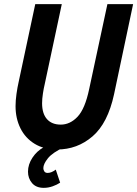

<svg xmlns="http://www.w3.org/2000/svg" viewBox="-20 -710 662 926"><path d="M55 -198Q55 -225 59.5 -257Q64 -289 70 -315L150 -690H278L195 -301Q191 -285 187 -259Q183 -233 183 -212Q183 -162 206.5 -135.5Q230 -109 273 -109Q318 -109 354 -147Q390 -185 410 -280L498 -690H622L530 -255Q500 -116 426.5 -52.5Q353 11 255 11Q192 11 147 -16.5Q102 -44 78.5 -91.5Q55 -139 55 -198ZM115 118Q115 83 136.5 50.5Q158 18 191 0H289Q233 26 211 53.5Q189 81 189 101Q189 110 194 117Q199 124 210 124Q228 124 249 108L270 171Q255 181 234 188.5Q213 196 191 196Q154 196 134.5 173Q115 150 115 118Z"/></svg>

Font: Radio Canada Condensed SemiBold
Style: Italic
Weight: 600
Width: 3
Italic angle: -12°
Designer: Charles Daoud, Etienne Aubert Bonn, Alexandre Saumier Demers, Jacques Le Bailly
Foundry: Radio-Canada
Version: Version 2.104; ttfautohint (v1.8.4.7-5d5b);gftools[0.9.28.de